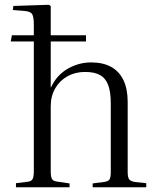

<svg xmlns="http://www.w3.org/2000/svg" viewBox="-20 -786 661 806"><path d="M47 0V-17L96 -23Q112 -25 117 -34.5Q122 -44 122 -70V-612H25L30 -638H122V-681Q122 -715 115 -726.5Q108 -738 83 -740L34 -744L36 -761L186 -766L193 -760V-638H341V-612H193V-419H194Q218 -471 264.5 -497.5Q311 -524 362 -524Q413 -524 447 -505Q481 -486 498.5 -449Q516 -412 516 -358V-64Q516 -42 522 -33.5Q528 -25 547 -22L594 -17V0H369V-16L415 -22Q434 -24 439.5 -32.5Q445 -41 445 -64V-353Q445 -399 434.5 -428Q424 -457 400.5 -470.5Q377 -484 337 -484Q296 -484 263.5 -466Q231 -448 212 -415.5Q193 -383 193 -340V-67Q193 -44 198 -35Q203 -26 218 -24L272 -16V0Z"/></svg>

Font: Literata 60pt Light
Style: Regular
Weight: 300
Designer: Latin by Veronika Burian and Jose Scaglione. Greek by Irene Vlachou. Cyrillic by Vera Evstafieva.
Foundry: TypeTogether
Version: Version 3.103;gftools[0.9.29]